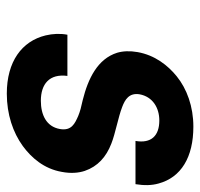

<svg xmlns="http://www.w3.org/2000/svg" viewBox="-32 -546 588 564"><g transform="rotate(90 262.0 -264.0)"><path d="M276 -90C227 -90 196 -115 203 -168H82C78 -147 79 -125 84 -104C101 -34 161 10 255 10C316 10 369 -8 409 -37C443 -62 476 -99 485 -152C490 -178 488 -201 482 -219C469 -257 441 -282 402 -297C372 -309 325 -317 294 -329C273 -337 252 -349 257 -380C264 -418 296 -438 334 -438C379 -438 402 -414 394 -368H521C525 -393 525 -415 519 -436C501 -502 442 -538 352 -538C293 -538 241 -519 204 -489C172 -463 142 -425 133 -374C129 -351 130 -331 135 -314C153 -257 210 -229 274 -213C293 -209 308 -205 320 -200C343 -190 365 -180 359 -146C352 -106 317 -90 276 -90Z"/></g></svg>

Font: Asimov
Style: NarIt
Weight: 500
Designer: Google
Version: Version 2.000980; 2014